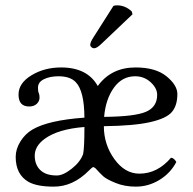

<svg xmlns="http://www.w3.org/2000/svg" viewBox="-20 -693 727 723"><path d="M407.2 -670.9Q413.1 -672.9 420.9 -672.9Q451.7 -672.9 476.1 -649.9L479 -639.2L363.8 -529.8Q344.7 -510.7 334 -511.2Q329.1 -511.2 324.5 -515.1Q319.8 -519 319.8 -523.9Q319.8 -533.7 331.5 -551.8ZM265.1 -383.8Q244.1 -405.8 200.2 -405.8Q168 -405.8 145.5 -394.8Q123 -383.8 123 -362.8Q123 -347.7 126 -342.8Q128.9 -336.9 128.9 -325.2Q128.9 -312 118.4 -302Q107.9 -292 89.8 -292Q49.8 -292 49.8 -336.9Q49.8 -379.9 98.4 -409.4Q147 -439 210 -439Q309.1 -439 348.1 -369.1Q398.9 -439 490.2 -439Q566.4 -439 607.2 -405.5Q647.9 -372.1 647.9 -338.9Q647.9 -295.9 627.4 -271.5Q606.9 -247.1 545.9 -233.2Q484.9 -219.2 371.1 -217.8Q371.1 -148.9 410.6 -94Q450.2 -39.1 504.9 -39.1Q572.8 -39.1 624 -99.1Q635.3 -98.1 644 -83Q622.1 -41 580.6 -15.6Q539.1 9.8 491.2 9.8Q449.2 9.8 415 -4.2Q380.9 -18.1 368.9 -29.1Q356.9 -40 339.8 -59.1Q333 -64.9 329.6 -63.5Q326.2 -62 315.9 -51.8Q254.9 10.3 182.1 9.8Q120.1 9.8 87.9 -7.8Q39.1 -35.6 39.1 -102.1Q39.1 -131.8 56.9 -160.4Q74.7 -189 102.1 -205.1Q161.6 -240.2 297.9 -250Q297.4 -350.6 265.1 -383.8ZM297.9 -214.8Q198.2 -207 147.9 -169.9Q110.8 -142.6 110.8 -106.9Q110.8 -72.8 131.8 -52.5Q152.8 -32.2 193.8 -32.2Q217.8 -32.2 250 -57.6Q282.2 -83 293 -112.8Q297.9 -136.7 297.9 -214.8ZM372.1 -252.9Q487.3 -253.9 529.5 -272Q571.8 -290 571.8 -335.9Q571.8 -360.8 547.4 -383.3Q522.9 -405.8 488.8 -405.8Q439.9 -405.8 408.9 -362.8Q377.9 -319.8 372.1 -252.9Z"/></svg>

Font: Linux Libertine
Style: Regular
Weight: 400
Designer: Philipp H. Poll
Foundry: Philipp H. Poll
Version: Version 5.3.0 ; ttfautohint (v0.9)